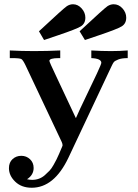

<svg xmlns="http://www.w3.org/2000/svg" viewBox="-20 -682 647 902"><path d="M22 108Q22 81 39 65.5Q56 50 80 50Q104 50 121 66Q138 82 138 107Q138 140 107 160Q119 163 131 163Q148 163 163 157.5Q178 152 190.5 141Q203 130 212.5 120Q222 110 231.5 93Q241 76 245.5 67Q250 58 257.5 41Q265 24 266 21Q274 3 274 1Q274 -6 270 -15L100 -375Q88 -400 80.5 -404.5Q73 -409 35 -409H26V-445Q82 -442 139 -442Q202 -442 263 -445V-409H257Q212 -409 212 -396Q212 -391 243 -326Q290 -226 336 -128H337Q352 -163 383.5 -228Q415 -293 435.5 -337Q456 -381 456 -387Q456 -407 409 -409V-445Q456 -442 501 -442Q541 -442 580 -445V-409Q552 -409 535.5 -402.5Q519 -396 514.5 -390Q510 -384 504 -371L301 60Q234 200 129 200Q81 200 51.5 171.5Q22 143 22 108ZM163 -535Q280 -644 294 -653Q308 -662 323 -662Q346 -662 363.5 -642.5Q381 -623 381 -599Q381 -571 359.5 -558Q338 -545 255 -517Q213 -503 187 -494ZM354 -535Q471 -644 485 -653Q499 -662 514 -662Q538 -662 555.5 -642.5Q573 -623 573 -599Q573 -571 551.5 -558Q530 -545 447 -517Q405 -503 379 -494Z"/></svg>

Font: CMU Serif
Style: Bold
Weight: 700
Version: Version 0.7.0